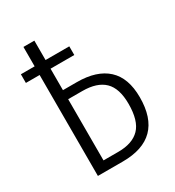

<svg xmlns="http://www.w3.org/2000/svg" viewBox="-167 -784 804 883"><g transform="rotate(-30 235.0 -342.5)"><path d="M441 -217Q441 0 225 0H93V-536H20V-582H93V-685H151V-582H277V-536H151V-422H225Q330 -422 385.5 -371Q441 -320 441 -217ZM381 -217Q381 -299 342.5 -336.5Q304 -374 226 -374H151V-49H230Q305 -49 343 -88Q381 -127 381 -217Z"/></g></svg>

Font: Fira Sans Extra Condensed Light
Style: Regular
Weight: 300
Width: 1
Designer: Carrois Corporate & Edenspiekermann AG
Foundry: Carrois Corporate GbR & Edenspiekermann AG
Version: Version 4.203